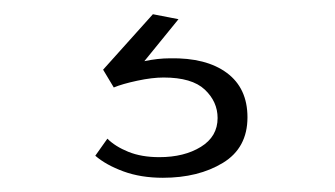

<svg xmlns="http://www.w3.org/2000/svg" viewBox="-20 -24 471 270"><path d="M131 171Q142 182 160.5 189.5Q179 197 204 197Q239 197 262.5 182.5Q286 168 286 142Q286 119 268 102Q250 85 210 85Q194 85 173 89.5Q152 94 140 99L125 74L195 -4L231 3L183 62Q202 58 219 58Q270 57 299 78.5Q328 100 328 141Q328 184 293.5 205Q259 226 209 226Q178 226 153.5 217Q129 208 114 195Z"/></svg>

Font: Synthetic Light
Style: Regular
Weight: 300
Designer: Santiago Orozco
Foundry: Typemade
Version: Version 2.000; ttfautohint (v1.8.4.7-5d5b)